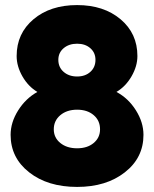

<svg xmlns="http://www.w3.org/2000/svg" viewBox="-20 -734 610 760"><path d="M376 -222.2Q376 -256.8 350.8 -278.3Q325.7 -299.8 285.2 -299.8Q244.6 -299.8 218.8 -278.1Q192.9 -256.3 192.9 -222.2Q192.9 -189 218.8 -168Q244.6 -147 285.2 -147Q325.7 -147 350.8 -168Q376 -189 376 -222.2ZM357.9 -497.1Q357.9 -525.4 337.6 -543.2Q317.4 -561 285.2 -561Q252.9 -561 231.9 -543.2Q210.9 -525.4 210.9 -497.1Q210.9 -467.8 231.9 -449.5Q252.9 -431.2 285.2 -431.2Q317.4 -431.2 337.6 -449.5Q357.9 -467.8 357.9 -497.1ZM285.2 -713.9Q390.6 -713.9 457.3 -657.7Q523.9 -601.6 523.9 -512.2Q523.9 -472.2 500.7 -431.9Q477.5 -391.6 440.9 -370.1Q487.8 -345.2 517.8 -297.6Q547.9 -250 547.9 -200.2Q547.9 -109.4 474.1 -51.8Q400.4 5.9 285.2 5.9Q168.9 5.9 95.5 -51.8Q22 -109.4 22 -200.2Q22 -249.5 51.8 -296.9Q81.5 -344.2 127.9 -370.1Q91.8 -391.6 68.8 -431.6Q45.9 -471.7 45.9 -512.2Q45.9 -601.6 112.5 -657.7Q179.2 -713.9 285.2 -713.9Z"/></svg>

Font: LT Saeada
Style: Bold
Weight: 700
Designer: Daniel Lyons
Foundry: LyonsType
Version: Version 1.001